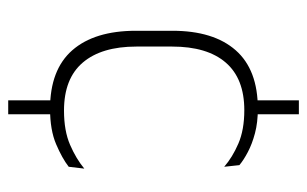

<svg xmlns="http://www.w3.org/2000/svg" viewBox="-160 -476 748 468"><g transform="rotate(90 214.0 -242.0)"><path d="M258.5 -480H224.5V-596.5H258.5ZM258.5 112H224.5V-10H258.5ZM245 10Q150 10 102.5 -44.2Q55 -98.5 55 -199.5V-288Q55 -388.5 102.5 -442.5Q150 -496.5 245 -496.5Q278.5 -496.5 304.8 -489.5Q331 -482.5 350.5 -472.2Q370 -462 382.5 -451.5L386.5 -414.5Q363.5 -434.5 330 -449Q296.5 -463.5 248.5 -463.5Q171.5 -463.5 132.5 -418.2Q93.5 -373 93.5 -287.5V-200.5Q93.5 -115.5 132.5 -69.8Q171.5 -24 249.5 -24Q299 -24 333 -38.8Q367 -53.5 391 -73.5L386.5 -35.5Q366 -19.5 331.5 -4.8Q297 10 245 10Z"/></g></svg>

Font: Anek Bangla
Style: Extra-light
Weight: 200
Designer: Sulekha Rajkumar (Bangla), Yesha Goshar (Latin)
Foundry: Ek Type
Version: Version 1.002;March 21, 2022;FontCreator 13.0.0.2683 64-bit